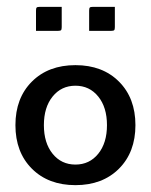

<svg xmlns="http://www.w3.org/2000/svg" viewBox="-20 -535 440 560"><path d="M240 -445V-504Q240 -511 242 -513Q244 -515 251 -515H315V-456Q315 -449 313 -447Q311 -445 304 -445ZM85 -445V-504Q85 -511 87 -513Q89 -515 96 -515H160V-456Q160 -449 158 -447Q156 -445 149 -445ZM73 -43Q25 -91 25 -170Q25 -249 73 -297Q121 -345 200 -345Q279 -345 327 -297Q375 -249 375 -170Q375 -91 327 -43Q279 5 200 5Q121 5 73 -43ZM133.5 -253.5Q108 -222 108 -170Q108 -118 133.5 -86.5Q159 -55 200 -55Q241 -55 266.5 -86.5Q292 -118 292 -170Q292 -222 266.5 -253.5Q241 -285 200 -285Q159 -285 133.5 -253.5Z"/></svg>

Font: Glametrix
Style: Bold
Weight: 700
Designer: gluk
Foundry: gluk
Version: Version 0.40